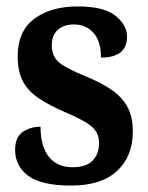

<svg xmlns="http://www.w3.org/2000/svg" viewBox="-20 -567 460 597"><path d="M202 10Q108 10 67.5 -20.5Q27 -51 27 -101Q27 -141 51 -157Q75 -173 106 -173Q106 -112 132 -79.5Q158 -47 205 -47Q249 -47 268.5 -68Q288 -89 288 -122Q288 -155 264 -174.5Q240 -194 185 -217Q134 -239 100.5 -261.5Q67 -284 51 -314.5Q35 -345 35 -392Q35 -470 86.5 -508.5Q138 -547 222 -547Q303 -547 339 -518Q375 -489 375 -453Q375 -388 294 -388Q294 -439 270.5 -465Q247 -491 210 -491Q178 -491 159.5 -474Q141 -457 141 -427Q141 -392 163.5 -373Q186 -354 246 -330Q292 -311 325 -289Q358 -267 375.5 -236Q393 -205 393 -158Q393 -81 344 -35.5Q295 10 202 10Z"/></svg>

Font: Noto Serif Khmer Condensed
Style: Bold
Weight: 700
Width: 3
Designer: Danh Hong and the Monotype Design Team
Foundry: Monotype Imaging Inc.
Version: Version 2.004; ttfautohint (v1.8.4.7-5d5b)